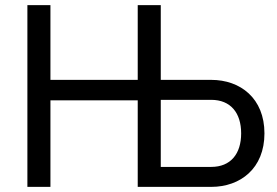

<svg xmlns="http://www.w3.org/2000/svg" viewBox="-20 -730 1081 750"><path d="M87 0H177V-338H518V0H805C919 0 1013 -72 1013 -209C1013 -346 919 -418 805 -418H608V-710H518V-418H177V-710H87ZM608 -78V-340H805C881 -340 922 -289 922 -209C922 -129 881 -78 805 -78Z"/></svg>

Font: Raleway Med
Style: Regular
Weight: 500
Designer: Matt McInerney, Pablo Impallari, Rodrigo Fuenzalida
Foundry: Matt McInerney, Pablo Impallari, Rodrigo Fuenzalida
Version: Version 3.00 July 28, 2015